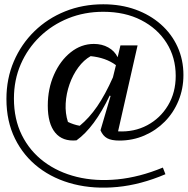

<svg xmlns="http://www.w3.org/2000/svg" viewBox="-20 -676 878 896"><path d="M337 -21Q272 -15 237.5 -57Q203 -99 203 -183Q203 -262 232 -327.5Q261 -393 310 -432Q359 -471 418 -471Q456 -471 485.5 -454.5Q515 -438 529 -409L542 -464H622L531 -63Q606 -59 667 -91.5Q728 -124 764 -184Q800 -244 800 -322Q800 -408 757.5 -475.5Q715 -543 639 -582Q563 -621 462 -621Q374 -621 298.5 -590.5Q223 -560 166 -505Q109 -450 77 -376.5Q45 -303 45 -216Q45 -120 82 -45.5Q119 29 185 78.5Q251 128 338.5 149.5Q426 171 528.5 161Q631 151 740 106L752 137Q637 186 528 196.5Q419 207 325 183.5Q231 160 160.5 106Q90 52 50 -29Q10 -110 10 -214Q10 -309 44.5 -389.5Q79 -470 140.5 -530Q202 -590 284 -623Q366 -656 462 -656Q544 -656 612 -631.5Q680 -607 730.5 -562.5Q781 -518 808.5 -457.5Q836 -397 836 -326Q836 -262 813 -206Q790 -150 749 -108.5Q708 -67 653.5 -43.5Q599 -20 537 -20Q500 -20 480 -31Q460 -42 449 -68L496 -228L492 -230Q420 -80 337 -21ZM297 -107Q324 -94 352 -89Q396 -125 433.5 -179.5Q471 -234 507 -315L521 -372Q474 -407 403 -414Q371 -396 345.5 -361.5Q320 -327 304.5 -283Q289 -239 286.5 -193Q284 -147 297 -107Z"/></svg>

Font: Piazzolla Medium
Style: Regular
Weight: 500
Designer: Juan Pablo del Peral
Foundry: Huerta Tipografica
Version: Version 1.330